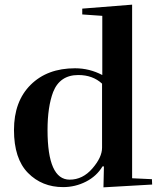

<svg xmlns="http://www.w3.org/2000/svg" viewBox="-20 -788 673 824"><path d="M251 15Q160 15 100 -46Q40 -107 40 -230Q40 -353 111.5 -424Q183 -495 302 -495Q364 -495 419 -466V-720L333 -726V-751L547 -768V-23L632 -19L633 4L424 16L426 -74H420Q395 -32 349 -8.5Q303 15 251 15ZM418 -154V-429Q378 -466 316 -466Q237 -466 208 -393Q184 -329 184 -230Q184 -17 279 -17Q335 -17 376.5 -65Q418 -113 418 -154Z"/></svg>

Font: Rufina
Style: Bold
Weight: 700
Designer: Martin Sommaruga
Foundry: Martin Sommaruga
Version: Version 1.001